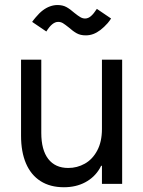

<svg xmlns="http://www.w3.org/2000/svg" viewBox="-20 -746 581 779"><path d="M475.6 0H393.6V-503.9H475.6ZM256.8 -64.5Q293 -64.5 324.2 -82Q355.5 -99.6 374.5 -135.3Q393.6 -170.9 393.6 -222.7L405.3 -144.5V-73.2H377.9L405.3 -144.5Q405.3 -97.7 384.3 -62Q363.3 -26.4 325.7 -6.3Q288.1 13.7 239.3 13.7Q183.6 13.7 144.5 -11.2Q105.5 -36.1 85.4 -83Q65.4 -129.9 65.4 -195.3V-503.9H147.5V-207Q147.5 -137.7 175.8 -101.1Q204.1 -64.5 256.8 -64.5ZM258.8 -634.8Q244.1 -646.5 235.4 -651.9Q226.6 -657.2 215.8 -657.2Q204.1 -657.2 192.4 -647.9Q180.7 -638.7 168 -618.2L110.4 -657.2Q114.3 -662.1 117.7 -667Q121.1 -671.9 125 -675.8Q139.6 -693.4 153.8 -704.1Q168 -714.8 183.1 -720.2Q198.2 -725.6 212.9 -725.6Q234.4 -725.6 249.5 -717.3Q264.6 -709 282.2 -693.4Q296.9 -681.6 306.2 -676.3Q315.4 -670.9 325.2 -670.9Q337.9 -670.9 349.1 -680.7Q360.4 -690.4 373 -710L430.7 -670.9Q427.7 -666 424.3 -661.6Q420.9 -657.2 417 -652.3Q402.3 -635.7 387.7 -624.5Q373 -613.3 358.4 -607.9Q343.8 -602.5 328.1 -602.5Q306.6 -602.5 291.5 -610.8Q276.4 -619.1 258.8 -634.8Z"/></svg>

Font: Wanted Sans Variable
Style: Regular
Weight: 400
Designer: Original Design by Kil Hyung-jin and Kang Hanbin, Wanted Lab, Inc; Hangeul from Source Han Sans by Jang Soo-young and Ka
Foundry: Wanted Lab, Inc.
Version: Version 1.003;Glyphs 3.2 (3227)